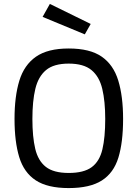

<svg xmlns="http://www.w3.org/2000/svg" viewBox="-20 -948 701 978"><path d="M330 10Q222 10 162 -29.5Q102 -69 78 -147.5Q54 -226 54 -342Q54 -457 78.5 -537Q103 -617 163 -659Q223 -701 330 -701Q438 -701 498 -659.5Q558 -618 582.5 -537.5Q607 -457 607 -342Q607 -223 583 -145Q559 -67 498.5 -28.5Q438 10 330 10ZM330 -67Q407 -67 447 -96.5Q487 -126 501.5 -187Q516 -248 516 -342Q516 -432 501 -495Q486 -558 446 -591Q406 -624 330 -624Q254 -624 214.5 -591Q175 -558 160 -495.5Q145 -433 145 -342Q145 -251 159.5 -190Q174 -129 213.5 -98Q253 -67 330 -67ZM412 -773 197 -862 234 -928 442 -826Z"/></svg>

Font: Cairo Medium
Style: Regular
Weight: 500
Designer: Mohamed Gaber, Accademia di Belle Arti di Urbino
Foundry: Kief Type Foundry, Accademia di Belle Arti di Urbino
Version: Version 3.117